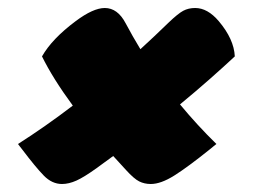

<svg xmlns="http://www.w3.org/2000/svg" viewBox="-20 -552 640 480"><path d="M25 -192Q94 -236 162 -288Q112 -356 85 -411Q110 -455 169 -499Q213 -532 242 -532Q274 -532 294 -494Q311 -462 331 -429Q366 -461 402 -496Q425 -518 438 -525Q451 -532 468 -532Q499 -532 527 -499Q565 -454 567 -411Q538 -384 504 -354Q470 -324 430 -291Q473 -239 521 -192Q517 -189 513.5 -186Q510 -183 505 -179Q449 -134 415.5 -113Q382 -92 357 -92Q341 -92 328 -98.5Q315 -105 295 -127Q279 -145 263 -162Q243 -147 222 -132Q190 -109 171 -100.5Q152 -92 135 -92Q110 -92 89.5 -113Q69 -134 35 -179Q32 -183 29.5 -186Q27 -189 25 -192Z"/></svg>

Font: Recursive Mn Csl St XBk
Style: Italic
Weight: 1000
Italic angle: -15°
Monospace: yes
Version: Version 1.079;hotconv 1.0.112;makeotfexe 2.5.65598; ttfautoh